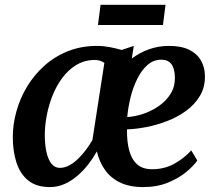

<svg xmlns="http://www.w3.org/2000/svg" viewBox="-20 -750 879 780"><path d="M523.5 -563.5 515.5 -512.5Q548 -536.5 585.2 -549.8Q622.5 -563 663.5 -563.5Q715.5 -564 748 -548Q780.5 -532 796.2 -504.5Q812 -477 812.5 -443Q813.5 -396 792.2 -360.5Q771 -325 735.8 -299.5Q700.5 -274 658 -257.8Q615.5 -241.5 573.2 -233.5Q531 -225.5 496 -224.5Q495 -177 504.5 -140.2Q514 -103.5 536.5 -83Q559 -62.5 597.5 -62.5Q648 -62.5 688 -84.8Q728 -107 757 -139L781.5 -98Q768 -77.5 737.5 -52Q707 -26.5 662.5 -8.2Q618 10 561.5 10Q505.5 10 467 -9Q428.5 -28 405.8 -60.8Q383 -93.5 373.5 -135Q359.5 -109.5 339.8 -83.8Q320 -58 295.5 -36.8Q271 -15.5 242.8 -2.8Q214.5 10 183 10Q127.5 10 94.5 -17Q61.5 -44 46.8 -90Q32 -136 32 -193Q32 -245 46.8 -298Q61.5 -351 90.2 -398.5Q119 -446 160.5 -483.2Q202 -520.5 255.8 -542Q309.5 -563.5 375 -563.5Q400 -563.5 426.2 -558.5Q452.5 -553.5 474 -547ZM355.5 -181.5 404 -494.5Q395.5 -501 383.8 -504Q372 -507 358.5 -506.5Q319 -504.5 287.8 -484.8Q256.5 -465 232.8 -433Q209 -401 193.5 -362Q178 -323 170 -281.5Q162 -240 162 -201Q162 -162 168.8 -132Q175.5 -102 189 -85Q202.5 -68 223 -68Q243 -68 262.5 -78.8Q282 -89.5 299.2 -106.8Q316.5 -124 331 -143.8Q345.5 -163.5 355.5 -181.5ZM636 -507.5Q603 -507.5 578.5 -485.5Q554 -463.5 536.8 -428Q519.5 -392.5 509.8 -352Q500 -311.5 497 -274.5Q527 -276 561 -287.2Q595 -298.5 624.8 -319Q654.5 -339.5 672.8 -368.5Q691 -397.5 690.5 -435Q690 -471.5 676.2 -489.5Q662.5 -507.5 636 -507.5ZM388.5 -730.5H652.5L642 -648.5H378Z"/></svg>

Font: Merriweather 28pt SemiBold
Style: Italic
Weight: 600
Italic angle: -7.8°
Version: Version 2.101